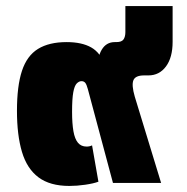

<svg xmlns="http://www.w3.org/2000/svg" viewBox="-20 -604 616 634"><path d="M209 10Q145 10 107 -18.5Q69 -47 52.5 -102.5Q36 -158 36 -238Q36 -320 52.5 -370Q69 -420 105.5 -442.5Q142 -465 200 -465Q250 -465 281 -447.5Q312 -430 327 -388L309 -389Q301 -415 316 -440Q331 -465 359 -465H364Q382 -465 388 -474Q394 -483 394 -498V-584H550V-466Q550 -414 528 -384.5Q506 -355 470 -355H456Q427 -355 420.5 -339Q414 -323 425 -285L512 0H353L270 -310Q266 -325 261.5 -330.5Q257 -336 249 -336Q241 -336 233.5 -328.5Q226 -321 222 -299.5Q218 -278 218 -235Q218 -196 222.5 -170.5Q227 -145 237.5 -132.5Q248 -120 266 -120Q271 -120 275.5 -121Q280 -122 284 -124L305 -4Q289 2 261.5 6Q234 10 209 10Z"/></svg>

Font: Noto Sans Thai Black
Style: Regular
Weight: 900
Version: Version 2.001